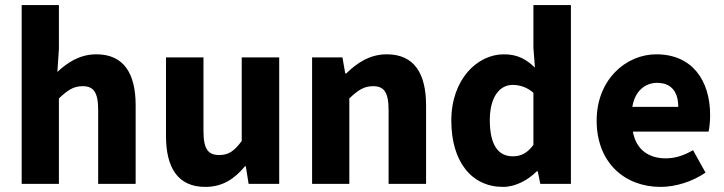

<svg xmlns="http://www.w3.org/2000/svg" viewBox="-20 -721 2841 753"><path d="M65 -701V0H211V-335C244 -366 267 -383 304 -383C346 -383 365 -361 365 -289V0H512V-308C512 -432 466 -508 358 -508C290 -508 242 -473 205 -439L211 -529V-701Z M631 -188C631 -64 677 12 785 12C853 12 899 -19 941 -69H944L955 0H1075V-496H928V-168C899 -129 877 -113 840 -113C797 -113 778 -135 778 -207V-496H631Z M1204 -496V0H1350V-335C1383 -366 1406 -383 1443 -383C1485 -383 1504 -361 1504 -289V0H1651V-308C1651 -432 1605 -508 1497 -508C1429 -508 1379 -473 1338 -433H1334L1323 -496Z M1750 -248C1750 -86 1830 12 1953 12C2001 12 2050 -14 2085 -49H2089L2099 0H2219V-701H2072V-532L2078 -456C2044 -488 2011 -508 1956 -508C1852 -508 1750 -410 1750 -248ZM2072 -153C2048 -120 2023 -108 1991 -108C1934 -108 1901 -152 1901 -250C1901 -344 1942 -388 1990 -388C2017 -388 2046 -380 2072 -357Z M2320 -248C2320 -84 2429 12 2571 12C2630 12 2696 -9 2747 -44L2698 -132C2662 -111 2628 -100 2591 -100C2525 -100 2475 -133 2462 -205H2759C2762 -217 2765 -244 2765 -270C2765 -405 2695 -508 2554 -508C2435 -508 2320 -409 2320 -248ZM2640 -302H2460C2470 -365 2511 -396 2557 -396C2616 -396 2640 -357 2640 -302Z"/></svg>

Font: Cambridge Sans Bold
Style: Regular
Weight: 700
Version: Version 2.020;PS 002.020;hotconv 1.0.88;makeotf.lib2.5.64775